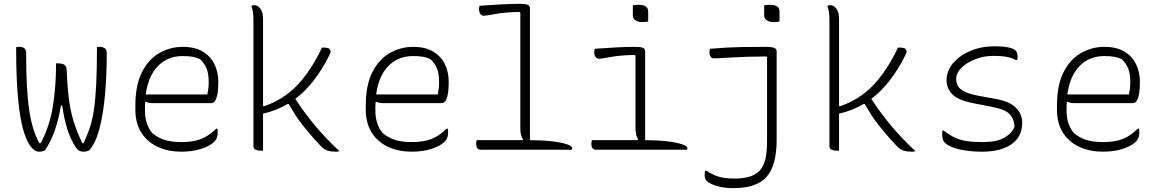

<svg xmlns="http://www.w3.org/2000/svg" viewBox="-20 -780 6040 1000"><path d="M272 -450H279Q306 -450 316 -442Q326 -434 327 -419Q330 -340 337.5 -275.5Q345 -211 362 -153Q379 -95 409 -34H415Q434 -74 447.5 -114Q461 -154 469 -207Q477 -260 481 -338.5Q485 -417 485 -534Q491 -536 500 -536Q515 -536 525.5 -528.5Q536 -521 536 -503Q536 -389 527 -287.5Q518 -186 498 -110Q478 -34 444 4Q437 6 431.5 8Q426 10 415 10Q404 10 394.5 6Q385 2 376 -11Q346 -56 329.5 -111Q313 -166 304 -230H297Q287 -164 266.5 -104Q246 -44 214 3Q201 10 184 10Q174 10 166.5 6.5Q159 3 147 -9Q124 -32 105 -90.5Q86 -149 75 -256.5Q64 -364 64 -534Q70 -536 79 -536Q99 -536 107.5 -528Q116 -520 116 -506Q116 -401 120.5 -326Q125 -251 133.5 -198Q142 -145 154.5 -106Q167 -67 185 -34H192Q239 -123 255.5 -227Q272 -331 272 -450Z M932 -536Q994 -536 1035 -512Q1076 -488 1096.5 -446.5Q1117 -405 1117 -354V-350Q1117 -325 1114 -300.5Q1111 -276 1103 -259.5Q1095 -243 1080 -243H771Q753 -243 741 -250L736 -247Q735 -235 735 -222V-205Q735 -169 744.5 -139Q754 -109 774 -86Q805 -61 840 -50.5Q875 -40 927 -40Q986 -40 1027 -56Q1068 -72 1106 -110H1112Q1113 -107 1113.5 -102Q1114 -97 1114 -89Q1114 -60 1097 -43Q1073 -19 1027.5 -4.5Q982 10 923 10Q858 10 804 -14Q750 -38 717.5 -87Q685 -136 685 -211V-229Q685 -337 719.5 -404.5Q754 -472 810.5 -504Q867 -536 932 -536ZM931 -488Q855 -488 804 -437.5Q753 -387 739 -288H1060Q1063 -303 1065 -318.5Q1067 -334 1067 -351Q1067 -396 1056 -423Q1045 -450 1022 -472Q1003 -481 982.5 -484.5Q962 -488 931 -488Z M1350 5H1340Q1324 5 1312 0Q1300 -5 1300 -18V-663Q1300 -698 1298 -714Q1296 -730 1289 -750Q1297 -753 1305 -753Q1322 -753 1336 -735.5Q1350 -718 1350 -680V-228L1354 -226Q1403 -243 1445.5 -269Q1488 -295 1526 -334Q1597 -407 1657 -532H1667Q1690 -532 1696 -525Q1702 -518 1702 -511Q1702 -506 1694 -490Q1620 -342 1518 -265Q1617 -113 1748 7Q1741 10 1729 10Q1704 10 1686.5 4.5Q1669 -1 1654 -16Q1629 -42 1603 -72Q1577 -102 1554 -131Q1529 -163 1513.5 -189Q1498 -215 1484 -238L1479 -239Q1420 -204 1350 -188Z M2132 -536Q2194 -536 2235 -512Q2276 -488 2296.5 -446.5Q2317 -405 2317 -354V-350Q2317 -325 2314 -300.5Q2311 -276 2303 -259.5Q2295 -243 2280 -243H1971Q1953 -243 1941 -250L1936 -247Q1935 -235 1935 -222V-205Q1935 -169 1944.5 -139Q1954 -109 1974 -86Q2005 -61 2040 -50.5Q2075 -40 2127 -40Q2186 -40 2227 -56Q2268 -72 2306 -110H2312Q2313 -107 2313.5 -102Q2314 -97 2314 -89Q2314 -60 2297 -43Q2273 -19 2227.5 -4.5Q2182 10 2123 10Q2058 10 2004 -14Q1950 -38 1917.5 -87Q1885 -136 1885 -211V-229Q1885 -337 1919.5 -404.5Q1954 -472 2010.5 -504Q2067 -536 2132 -536ZM2131 -488Q2055 -488 2004 -437.5Q1953 -387 1939 -288H2260Q2263 -303 2265 -318.5Q2267 -334 2267 -351Q2267 -396 2256 -423Q2245 -450 2222 -472Q2203 -481 2182.5 -484.5Q2162 -488 2131 -488Z M2463 -50H2702L2704 -54Q2690 -74 2690 -111V-713L2685 -718Q2606 -716 2559.5 -707Q2513 -698 2499 -698Q2488 -698 2481.5 -708Q2475 -718 2475 -732Q2475 -743 2478 -750Q2545 -755 2595.5 -757.5Q2646 -760 2690 -760Q2714 -760 2727 -755.5Q2740 -751 2740 -737V-50Q2800 -50 2850 -44.5Q2900 -39 2930 -29.5Q2960 -20 2960 -8Q2960 -4 2958 0H2489Q2471 0 2465.5 -8.5Q2460 -17 2460 -30Q2460 -41 2463 -50Z M3063 -50H3302L3304 -54Q3290 -73 3290 -111V-489L3285 -494Q3206 -492 3159.5 -483Q3113 -474 3099 -474Q3088 -474 3081.5 -484Q3075 -494 3075 -508Q3075 -519 3078 -526Q3145 -531 3195.5 -533.5Q3246 -536 3290 -536Q3314 -536 3327 -531.5Q3340 -527 3340 -513V-50Q3400 -50 3450 -44.5Q3500 -39 3530 -29.5Q3560 -20 3560 -8Q3560 -4 3558 0H3089Q3071 0 3065.5 -8.5Q3060 -17 3060 -30Q3060 -41 3063 -50ZM3276 -752Q3288 -755 3306 -755Q3356 -755 3356 -720V-668Q3344 -665 3326 -665Q3303 -665 3289.5 -674.5Q3276 -684 3276 -700Z M3975 -536Q3995 -536 4010 -531.5Q4025 -527 4025 -513V-50Q4025 81 3973 140.5Q3921 200 3800 200Q3752 200 3714 189Q3676 178 3660 162Q3650 152 3650 130Q3650 119 3652 109H3658Q3684 125 3705.5 134Q3727 143 3751.5 146.5Q3776 150 3810 150Q3842 150 3875 142.5Q3908 135 3936 110Q3958 84 3966.5 49Q3975 14 3975 -50V-484L3969 -486Q3854 -485 3786.5 -480.5Q3719 -476 3698 -476Q3687 -476 3681 -485Q3675 -494 3675 -508Q3675 -519 3678 -526Q3772 -534 3842.5 -535Q3913 -536 3975 -536ZM3960 -752Q3972 -755 3990 -755Q4040 -755 4040 -720V-668Q4028 -665 4010 -665Q3987 -665 3973.5 -674.5Q3960 -684 3960 -700Z M4350 5H4340Q4324 5 4312 0Q4300 -5 4300 -18V-663Q4300 -698 4298 -714Q4296 -730 4289 -750Q4297 -753 4305 -753Q4322 -753 4336 -735.5Q4350 -718 4350 -680V-228L4354 -226Q4403 -243 4445.5 -269Q4488 -295 4526 -334Q4597 -407 4657 -532H4667Q4690 -532 4696 -525Q4702 -518 4702 -511Q4702 -506 4694 -490Q4620 -342 4518 -265Q4617 -113 4748 7Q4741 10 4729 10Q4704 10 4686.5 4.5Q4669 -1 4654 -16Q4629 -42 4603 -72Q4577 -102 4554 -131Q4529 -163 4513.5 -189Q4498 -215 4484 -238L4479 -239Q4420 -204 4350 -188Z M5100 -40Q5171 -40 5211 -63Q5251 -86 5264 -120Q5262 -161 5238 -186Q5214 -211 5144 -224L5051 -242Q4972 -257 4941 -288Q4910 -319 4910 -363Q4910 -410 4943 -450Q4976 -490 5033 -514.5Q5090 -539 5160 -539Q5201 -539 5229.5 -533.5Q5258 -528 5268 -518Q5276 -511 5278 -502.5Q5280 -494 5280 -483Q5280 -475 5277 -467H5271Q5252 -478 5225.5 -483.5Q5199 -489 5154 -489Q5105 -489 5060.5 -472Q5016 -455 4988 -427.5Q4960 -400 4960 -367Q4960 -353 4967 -336.5Q4974 -320 4998 -306Q5022 -292 5072 -282L5164 -265Q5239 -252 5271.5 -218.5Q5304 -185 5304 -142Q5304 -68 5248.5 -29Q5193 10 5095 10Q5027 10 4974.5 -2.5Q4922 -15 4901 -37Q4892 -46 4889.5 -59.5Q4887 -73 4887 -84Q4887 -94 4889 -100H4895Q4926 -76 4954 -63Q4982 -50 5016.5 -45Q5051 -40 5100 -40Z M5732 -536Q5794 -536 5835 -512Q5876 -488 5896.5 -446.5Q5917 -405 5917 -354V-350Q5917 -325 5914 -300.5Q5911 -276 5903 -259.5Q5895 -243 5880 -243H5571Q5553 -243 5541 -250L5536 -247Q5535 -235 5535 -222V-205Q5535 -169 5544.5 -139Q5554 -109 5574 -86Q5605 -61 5640 -50.5Q5675 -40 5727 -40Q5786 -40 5827 -56Q5868 -72 5906 -110H5912Q5913 -107 5913.5 -102Q5914 -97 5914 -89Q5914 -60 5897 -43Q5873 -19 5827.5 -4.5Q5782 10 5723 10Q5658 10 5604 -14Q5550 -38 5517.5 -87Q5485 -136 5485 -211V-229Q5485 -337 5519.5 -404.5Q5554 -472 5610.5 -504Q5667 -536 5732 -536ZM5731 -488Q5655 -488 5604 -437.5Q5553 -387 5539 -288H5860Q5863 -303 5865 -318.5Q5867 -334 5867 -351Q5867 -396 5856 -423Q5845 -450 5822 -472Q5803 -481 5782.5 -484.5Q5762 -488 5731 -488Z"/></svg>

Font: Recursive Mn Csl St Lt
Style: Regular
Weight: 300
Monospace: yes
Version: Version 1.079;hotconv 1.0.112;makeotfexe 2.5.65598; ttfautoh